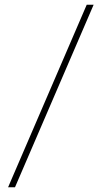

<svg xmlns="http://www.w3.org/2000/svg" viewBox="-20 -760 431 806"><path d="M344 -740H373L43 26H14Z"/></svg>

Font: Murecho ExtraLight
Style: Regular
Weight: 200
Designer: Neil Summerour
Foundry: Positype
Version: Version 1.010; ttfautohint (v1.8.3)